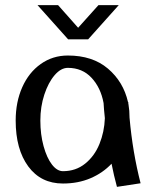

<svg xmlns="http://www.w3.org/2000/svg" viewBox="-20 -720 609 747"><path d="M388 -260Q386 -207 367 -160Q348 -113 311.5 -83.5Q275 -54 225 -54Q202 -54 182 -80Q162 -106 149.5 -151.5Q137 -197 137 -251Q137 -305 152.5 -352Q168 -399 192.5 -427.5Q217 -456 244 -456Q300 -456 336 -417.5Q372 -379 383 -319Q384 -297 388 -260ZM435 7 527 -7Q496 -127 484 -262Q484 -290 480 -313Q479 -316 479 -323H478Q460 -402 400 -453Q340 -504 244 -504Q185 -504 138.5 -471Q92 -438 66.5 -380.5Q41 -323 41 -251Q41 -139 90 -72.5Q139 -6 225 -6Q284 -6 332 -26.5Q380 -47 414 -83Q423 -37 435 7ZM245 -567H323L442 -700H363L284 -612L206 -700H126Z"/></svg>

Font: LXGW Marker Gothic
Style: Regular
Weight: 400
Version: Version 1.001